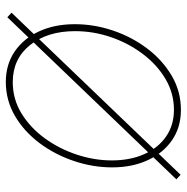

<svg xmlns="http://www.w3.org/2000/svg" viewBox="-12 -582 605 620"><g transform="rotate(90 290.0 -272.5)"><path d="M245.1 10.7Q189 10.7 147 -17.8Q105 -46.4 81.8 -96.7Q58.6 -147 58.6 -211.9Q58.6 -274.4 79.1 -335.2Q99.6 -396 137 -445.6Q174.3 -495.1 224.9 -524.9Q275.4 -554.7 335.4 -554.7Q391.6 -554.7 433.1 -526.1Q474.6 -497.6 497.8 -447.5Q521 -397.5 521 -332.5Q521 -270.5 500.5 -209.5Q480 -148.4 442.9 -98.6Q405.8 -48.8 355.2 -19Q304.7 10.7 245.1 10.7ZM245.6 -11.7Q300.8 -11.7 346.9 -40Q393.1 -68.4 427 -115Q460.9 -161.6 479.7 -218.3Q498.5 -274.9 498.5 -331.5Q498.5 -390.6 478.5 -435.8Q458.5 -481 421.6 -506.6Q384.8 -532.2 335 -532.2Q282.2 -532.2 236.3 -505.4Q190.4 -478.5 155.5 -432.6Q120.6 -386.7 100.8 -329.8Q81.1 -272.9 81.1 -212.9Q81.1 -124 125.7 -67.9Q170.4 -11.7 245.6 -11.7ZM36.1 5.9 21.5 -7.8 544.9 -553.7 559.6 -540Z"/></g></svg>

Font: Inter Thin
Style: Italic
Weight: 250
Italic angle: -9.3988°
Designer: Rasmus Andersson
Foundry: rsms
Version: Version 4.001;git-66647c0bb